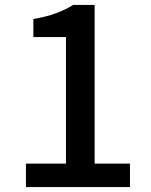

<svg xmlns="http://www.w3.org/2000/svg" viewBox="-20 -757 610 777"><path d="M85 0V-95H247V-607H115V-680Q167 -689 205.5 -703Q244 -717 276 -737H363V-95H506V0Z"/></svg>

Font: Source Han Sans TC Medium
Style: Regular
Weight: 500
Designer: Ryoko NISHIZUKA Ë•øÂ°öÊ∂ºÂ≠ê (kana, bopomofo & ideographs); Paul D. Hunt (Latin, Greek & Cyrillic); Sandoll Communicatio
Foundry: Adobe
Version: Version 2.004;hotconv 1.0.118;makeotfexe 2.5.65603